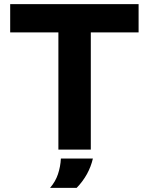

<svg xmlns="http://www.w3.org/2000/svg" viewBox="-20 -720 716 924"><path d="M261 0V-564H29V-700H647V-564H417V0ZM221 184Q247 154 259 118Q271 82 273 43H427Q418 82 398.5 117.5Q379 153 349 184Z"/></svg>

Font: REM SemiBold
Style: Regular
Weight: 600
Designer: Octavio Pardo
Foundry: Ashler Design
Version: Version 1.005;gftools[0.9.28]